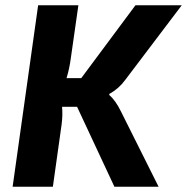

<svg xmlns="http://www.w3.org/2000/svg" viewBox="-20 -710 711 730"><path d="M396 -353 395 -349Q419 -329 440 -286L583 0H415L273 -304H216Q219 -271 214 -235L181 0H28L125 -690H278L249 -487Q244 -449 233 -413H289L495 -690H671L456 -406Q432 -373 396 -353Z"/></svg>

Font: Exo 2.0
Style: Bold Italic
Weight: 700
Italic angle: -8°
Designer: Natanael Gama
Version: Version 1.001;PS 001.001;hotconv 1.0.70;makeotf.lib2.5.58329